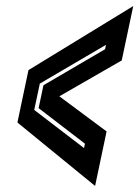

<svg xmlns="http://www.w3.org/2000/svg" viewBox="-20 -613 460 634"><path d="M294 1 37.5 -208.5 74 -381.5 420 -593 382 -413.5 176 -295 332 -179ZM257.5 -124 260.5 -138.5 107.5 -256 123.5 -331.5 327 -450.5 330 -465 111.5 -337 93 -250Z"/></svg>

Font: Tourney Condensed Regular
Style: Bold Italic
Weight: 700
Width: 3
Italic angle: -12°
Designer: Tyler Finck
Foundry: Etcetera Type Co
Version: Version 1.010; ttfautohint (v1.8.3)